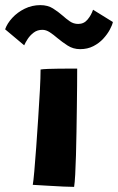

<svg xmlns="http://www.w3.org/2000/svg" viewBox="-94 -727 461 750"><path d="M195.5 3Q182.5 3 154.2 1.8Q126 0.5 93.5 -1.5Q61 -3.5 34 -5Q36.5 -18 40 -58Q43.5 -98 47.5 -152.5Q51.5 -207 55.2 -265.2Q59 -323.5 61.8 -374.2Q64.5 -425 64.5 -455.5Q73.5 -457 93.5 -457.8Q113.5 -458.5 136.5 -458.8Q159.5 -459 179.2 -459Q199 -459 207.5 -459Q207.5 -433 207.2 -393.5Q207 -354 206.2 -307Q205.5 -260 204.8 -212.2Q204 -164.5 202.8 -121Q201.5 -77.5 199.8 -45Q198 -12.5 195.5 3ZM-74 -612.5Q-66 -635.5 -46 -657.2Q-26 -679 2.5 -693Q31 -707 63.5 -707Q92.5 -707 113 -694Q133.5 -681 150 -666.5Q164.5 -653.5 179 -643.5Q193.5 -633.5 211.5 -633.5Q234 -633.5 248.2 -650.8Q262.5 -668 269.5 -689L347 -641Q344.5 -629 335 -611.2Q325.5 -593.5 309.5 -576Q293.5 -558.5 270.8 -546.8Q248 -535 219 -535Q192 -535 170.2 -549Q148.5 -563 130 -578.5Q115 -591.5 100.5 -601Q86 -610.5 71.5 -610.5Q52 -610.5 37.8 -599.8Q23.5 -589 14.2 -574.8Q5 -560.5 0.5 -550Z"/></svg>

Font: Grandstander Thin
Style: Bold
Weight: 700
Version: Version 1.200